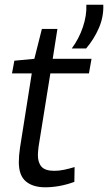

<svg xmlns="http://www.w3.org/2000/svg" viewBox="-20 -786 459 816"><path d="M297 -76 296 -13Q263 -1 232 4.5Q201 10 172 10Q120 10 90 -15Q60 -40 60 -97Q60 -124 65 -158L115 -474H31L41 -528L126 -536L158 -663H224L204 -536H369L358 -474H194L144 -163Q143 -153 142 -144Q141 -135 141 -127Q141 -95 156.5 -77.5Q172 -60 211 -60Q231 -60 252.5 -64.5Q274 -69 297 -76ZM285 -580Q316 -622 332.5 -671.5Q349 -721 347 -766H419Q421 -715 400.5 -667.5Q380 -620 346 -580Z"/></svg>

Font: Georama
Style: Italic
Weight: 400
Italic angle: -9°
Designer: Jean-Baptiste Levee
Foundry: Production Type
Version: Version 1.000